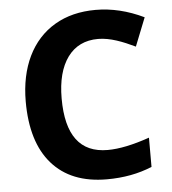

<svg xmlns="http://www.w3.org/2000/svg" viewBox="-52 -772 742 830"><g transform="rotate(-5 318.5 -357.0)"><path d="M393.1 -598.1C445.3 -598.1 500 -576.2 553.2 -550.8L602.1 -673.8C532.2 -707.5 462.4 -724.1 393.1 -724.1C325.2 -724.1 265.6 -709.5 215.3 -679.7C113.8 -620.1 58.1 -504.4 58.1 -356C58.1 -238.3 85.4 -147.9 140.6 -85C195.8 -22 274.9 9.8 378.9 9.8C451.2 9.8 516.6 -2.4 575.2 -26.9V-153.8C503.9 -128.9 443.4 -116.2 393.1 -116.2C273.4 -116.2 213.9 -195.8 213.9 -355C213.9 -431.6 229.5 -491.2 260.7 -534.2C292 -576.7 335.9 -598.1 393.1 -598.1Z"/></g></svg>

Font: Noto Reveo Sans
Style: Bold
Weight: 700
Designer: Monotype Design team
Foundry: Monotype Imaging Inc.
Version: Version 1.04